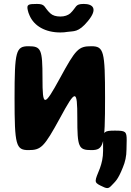

<svg xmlns="http://www.w3.org/2000/svg" viewBox="-20 -763 664 976"><path d="M285 -366C204 -218 196 -218 196 -366C196 -513 189 -528 125 -528C61 -528 54 -504 54 -264C54 -24 61 0 125 0C189 0 204 -15 285 -163C365 -311 373 -311 373 -163C373 -15 379 0 444 0C508 0 514 -24 514 -264C514 -504 508 -528 444 -528C379 -528 365 -513 285 -366ZM287 -679C265 -679 248 -684 236 -695C202 -726 213 -743 168 -743C123 -743 115 -740 121 -712C123 -703 126 -693 130 -685C153 -631 210 -598 287 -598C300 -598 312 -599 323 -601C354 -606 378 -596 427 -656C480 -720 451 -743 406 -743C360 -743 371 -727 337 -695C325 -685 308 -679 287 -679ZM490 180C524 197 530 198 547 180C565 160 578 155 605 87C616 61 623 31 623 -3L624 -51C624 -95 618 -99 564 -99C510 -99 504 -94 504 -48V4C504 39 497 67 488 92C462 157 456 163 490 180Z"/></svg>

Font: Asimov Print
Style: A
Weight: 500
Designer: Google
Version: Version 2.000980: 2014